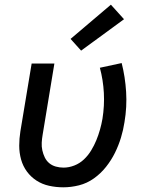

<svg xmlns="http://www.w3.org/2000/svg" viewBox="-20 -791 640 819"><path d="M250 8Q219 8 189.5 1.5Q160 -5 136 -20.5Q112 -36 95 -59Q78 -82 70 -110.5Q62 -139 62 -169.5Q62 -200 67 -231L115 -520H212L162 -217Q159 -200 158 -183Q157 -166 160.5 -150Q164 -134 171 -119.5Q178 -105 190 -95Q202 -85 218 -80.5Q234 -76 251 -76Q274 -76 297 -85Q320 -94 338 -111Q356 -128 369 -149.5Q382 -171 391 -193Q400 -215 406.5 -238Q413 -261 417 -284Q426 -340 423 -395Q420 -450 406 -502L499 -522Q514 -463 518 -399Q522 -335 511 -270Q506 -237 496 -204Q486 -171 470.5 -139.5Q455 -108 432.5 -79.5Q410 -51 380.5 -30Q351 -9 317 -0.5Q283 8 250 8ZM326 -575 281 -625 453 -771 509 -709Z"/></svg>

Font: Iosevka SS04 Md Ex Obl
Style: Regular
Weight: 500
Width: 7
Italic angle: -9°
Monospace: yes
Designer: Belleve Invis
Foundry: Belleve Invis
Version: Version 19.0.0; ttfautohint (v1.8.4)